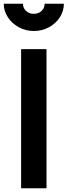

<svg xmlns="http://www.w3.org/2000/svg" viewBox="-41 -1008 362 1028"><path d="M72 -745H208V0H72ZM-21 -988H82Q82 -965 98.5 -949.5Q115 -934 140 -934Q165 -934 181.5 -949.5Q198 -965 198 -988H301Q301 -949 279.5 -915.5Q258 -882 221 -862Q184 -842 140 -842Q97 -842 60 -862Q23 -882 1 -916Q-21 -950 -21 -988Z"/></svg>

Font: Evergrow Sans
Style: Bold
Weight: 700
Foundry: 10Web
Version: Version 1.000